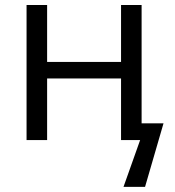

<svg xmlns="http://www.w3.org/2000/svg" viewBox="-20 -556 695 762"><path d="M536.1 0H460.4V-244.6H167V0H85.4V-536.1H167V-310.1H460.4V-536.1H542V-66.4H628.9L555.7 185.5H470.2Z"/></svg>

Font: Viking Open Sans
Style: Regular
Weight: 400
Foundry: Ascender Corporation
Version: Version 2.001